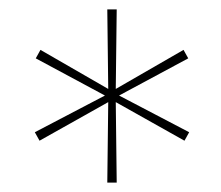

<svg xmlns="http://www.w3.org/2000/svg" viewBox="-20 -748 469 408"><path d="M228 -728 226 -559 370 -642 380 -624 233 -545 382 -467 372 -449 226 -531 228 -360H208L210 -531L64 -449L54 -467L203 -545L56 -624L66 -642L210 -559L208 -728Z"/></svg>

Font: Poppins Variable
Style: Regular
Weight: 100
Designer: Jonny Pinhorn
Foundry: Indian Type Foundry
Version: Version 6.000